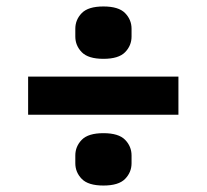

<svg xmlns="http://www.w3.org/2000/svg" viewBox="-20 -602 640 594"><path d="M67 -247V-365H532V-247ZM300 -28Q253 -28 233 -48.5Q213 -69 213 -97V-121Q213 -149 233 -169.5Q253 -190 300 -190Q347 -190 367 -169.5Q387 -149 387 -121V-97Q387 -69 367 -48.5Q347 -28 300 -28ZM300 -420Q253 -420 233 -440.5Q213 -461 213 -489V-513Q213 -541 233 -561.5Q253 -582 300 -582Q347 -582 367 -561.5Q387 -541 387 -513V-489Q387 -461 367 -440.5Q347 -420 300 -420Z"/></svg>

Font: IBM Plex Sans Arabic
Style: Bold
Weight: 700
Designer: Mike Abbink, Paul van der Laan, Pieter van Rosmalen, Wael Morcos, Khajak Apelian
Foundry: Bold Monday
Version: Version 1.2